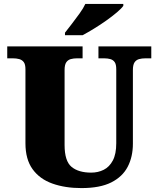

<svg xmlns="http://www.w3.org/2000/svg" viewBox="-20 -951 809 981"><path d="M396 10Q313 10 248 -13Q183 -36 146.5 -86.5Q110 -137 110 -219V-597Q110 -622 101.5 -633.5Q93 -645 78.5 -649Q64 -653 46 -653H17V-714H402V-653H373Q356 -653 341.5 -649Q327 -645 318.5 -632.5Q310 -620 310 -593V-210Q310 -128 345.5 -98.5Q381 -69 446 -69Q481 -69 510 -83.5Q539 -98 556.5 -131Q574 -164 574 -219V-597Q574 -622 566 -633.5Q558 -645 544 -649Q530 -653 512 -653H483V-714H753V-653H723Q705 -653 690.5 -649Q676 -645 667.5 -632.5Q659 -620 659 -593V-217Q659 -150 632.5 -99Q606 -48 548.5 -19Q491 10 396 10ZM312 -784Q327 -803 347 -829Q367 -855 386.5 -882Q406 -909 416 -931H610V-921Q601 -908 577.5 -888Q554 -868 523 -846Q492 -824 460 -804.5Q428 -785 402 -771H312Z"/></svg>

Font: Noto Rashi Hebrew Black
Style: Regular
Weight: 900
Version: Version 1.006